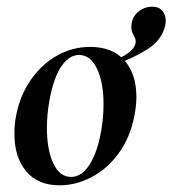

<svg xmlns="http://www.w3.org/2000/svg" viewBox="-20 -539 515 573"><path d="M23 -139Q23 -169 28 -193Q39 -253 71.5 -300Q104 -347 150 -373Q196 -399 249 -399Q316 -399 351.5 -358.5Q387 -318 387 -250Q387 -223 381 -193Q368 -127 333.5 -80.5Q299 -34 252.5 -10Q206 14 158 14Q92 14 57.5 -28.5Q23 -71 23 -139ZM282 -149Q289 -188 289 -228Q289 -293 269.5 -334Q250 -375 216 -375Q186 -375 162.5 -340Q139 -305 127 -236Q120 -197 120 -157Q120 -92 139 -51.5Q158 -11 192 -11Q224 -11 247.5 -48Q271 -85 282 -149ZM385 -416Q385 -423 378.5 -434.5Q372 -446 372 -457Q372 -486 391 -502.5Q410 -519 434 -519Q457 -519 467 -503.5Q477 -488 474 -467Q465 -421 420.5 -392.5Q376 -364 302 -337L301 -351Q385 -380 385 -416Z"/></svg>

Font: Cormorant Garamond
Style: Bold Italic
Weight: 700
Italic angle: -10°
Designer: Christian Thalmann (Catharsis Fonts)
Foundry: Catharsis Fonts
Version: Version 4.000